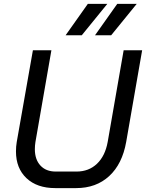

<svg xmlns="http://www.w3.org/2000/svg" viewBox="-20 -958 750 986"><path d="M62 -180Q62 -206 66 -229L149 -700H244L162 -229Q159 -210 159 -192Q159 -139 187.5 -108Q216 -77 266 -77H373Q436 -77 478 -117Q520 -157 533 -229L615 -700H710L628 -229Q608 -116 541 -54Q474 8 371 8H264Q170 8 116 -43Q62 -94 62 -180ZM431 -938H531L400 -777H317ZM582 -938H682L551 -777H468Z"/></svg>

Font: Bai Jamjuree Medium
Style: Italic
Weight: 500
Italic angle: -10°
Version: Version 1.000; ttfautohint (v1.6)